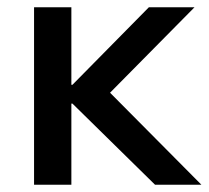

<svg xmlns="http://www.w3.org/2000/svg" viewBox="-20 -510 576 530"><path d="M74 0V-490H177V-276H180L391 -490H517L261 -231V-277L536 0H408L180 -224H177V0Z"/></svg>

Font: Nunito Sans 11pt SemiBold
Style: Regular
Weight: 600
Version: Version 3.101;gftools[0.9.27]